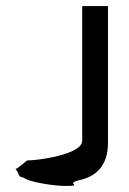

<svg xmlns="http://www.w3.org/2000/svg" viewBox="-20 -795 424 633"><path d="M31 -238C43 -226 39 -210 57 -210C74 -194 162 -182 193 -182C260 -182 194 -188 237 -200C299 -212 336 -251 336 -324V-775H251V-331C251 -286 107 -266 69 -266C48 -248 35 -238 31 -238Z"/></svg>

Font: bitstorm
Style: Regular
Weight: 400
Version: Version 0.2